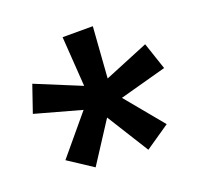

<svg xmlns="http://www.w3.org/2000/svg" viewBox="-86 -803 638 621"><g transform="rotate(-20 232.5 -492.5)"><path d="M61 -334 171.9 -466.8 13.2 -510.7 44.9 -603 200.2 -539.1 188.5 -710.9H292.5L279.8 -535.6L431.6 -598.1L462.9 -504.9L301.8 -460.9L408.7 -331.5L324.7 -273.9L234.9 -417.5L145 -278.8Z"/></g></svg>

Font: Vazirmatn UI Black
Style: Regular
Weight: 900
Designer: Saber Rastikerdar
Foundry: Saber Rastikerdar
Version: Version 33.003